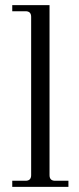

<svg xmlns="http://www.w3.org/2000/svg" viewBox="-20 -732 310 752"><path d="M28 0V-24H80Q102 -24 102 -46V-666Q102 -688 80 -688H28V-712H174V-46Q174 -24 196 -24H248V0Z"/></svg>

Font: Old Standard TT
Style: Regular
Weight: 400
Designer: Alexey Kryukov <alexios@thessalonica.org.ru>
Version: Version 2.2